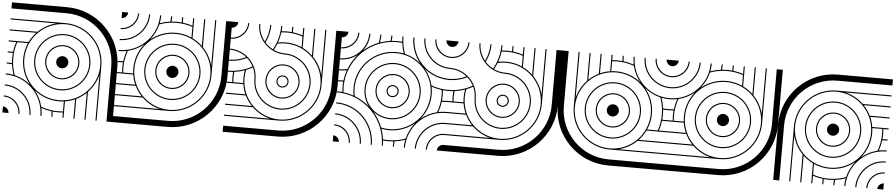

<svg xmlns="http://www.w3.org/2000/svg" viewBox="-50 -1368 8100 1737"><g transform="rotate(5 4000.0 -500.0)"><path d="M0 -55V0H55C55 -30 30 -55 0 -55ZM0 -855V-845H416C353.7 -829.9 297.7 -798.2 253.1 -755H0V-745H243.2C217.9 -718.6 196.7 -688.2 180.6 -655H0V-645H68.6C58.9 -616.2 52 -586.1 48.3 -555H0V-545H47.2C45.7 -530.2 45 -515.2 45 -500C45 -483.1 45.8 -468 47.4 -452.6C31.8 -454.2 16 -455 0 -455V-445C16.4 -445 32.7 -444.1 48.6 -442.4C52.8 -409.7 60.4 -378 71.1 -347.9C44 -353.4 21.7 -355 0 -355V-345C23.3 -345 47.4 -343.1 77.8 -336.2C205.7 -306.3 306.7 -205.8 336.2 -77.8C342 -52.8 345 -26.8 345 0H355C355 -24.3 352.5 -48.1 347.9 -71.1C378 -60.4 409.7 -52.8 442.4 -48.6C444.1 -32.7 445 -16.4 445 0H455C455 -16 454.2 -31.9 452.6 -47.4C468.1 -45.8 484 -45 500 -45C515.2 -45 530.2 -45.7 545 -47.2V0H555V-149.2C586.6 -154.2 616.8 -163.2 645 -175.9V0H655V-180.6C688.2 -196.7 718.6 -217.9 745 -243.2V0H755V-253.1C798.2 -297.7 829.9 -353.7 845 -416V0H855V-500C855 -696 696 -855 500 -855ZM0 -155V-145C80 -145 145 -80 145 0H155C155 -85.6 85.6 -155 0 -155ZM0 -255V-245C135.2 -245 245 -135.2 245 0H255C255 -140.8 140.8 -255 0 -255ZM500 -555C469.6 -555 445 -530.4 445 -500C445 -469.6 469.6 -445 500 -445C530.4 -445 555 -469.6 555 -500C555 -530.4 530.4 -555 500 -555ZM500 -655C414.4 -655 345 -585.6 345 -500C345 -414.4 414.4 -345 500 -345C585.6 -345 655 -414.4 655 -500C655 -585.6 585.6 -655 500 -655ZM500 -645C580 -645 645 -580 645 -500C645 -420 580 -355 500 -355C420 -355 355 -420 355 -500C355 -580 420 -645 500 -645ZM500 -755C359.2 -755 245 -640.8 245 -500C245 -359.2 359.2 -245 500 -245C640.8 -245 755 -359.2 755 -500C755 -640.8 640.8 -755 500 -755ZM500 -745C635.2 -745 745 -635.2 745 -500C745 -364.8 635.2 -255 500 -255C364.8 -255 255 -364.8 255 -500C255 -635.2 364.8 -745 500 -745ZM0 -1000V-945H500C745.6 -945 945 -745.6 945 -500V0H1000V-500C1000 -776 776 -1000 500 -1000ZM273.1 -226.6C334 -175.9 412.5 -145 500 -145C515.2 -145 530.3 -146 545 -147.8V-57.2C530.2 -55.8 515.2 -55 500 -55C482.2 -55 464.7 -56 447.5 -58.1C412 -62.3 377.8 -70.6 345.3 -82.7C332.5 -136.5 307.4 -185.4 273.1 -226.6ZM79.2 -645H175.9C156 -600.7 145 -551.6 145 -500C145 -414.5 175.6 -334.7 227.3 -272.4C186 -306.9 136.7 -332.2 82.7 -345.3C70.6 -377.8 62.3 -412 58.1 -447.5C56 -464.7 55 -481.2 55 -500C55 -550.8 63.5 -599.5 79.2 -645ZM500 -845C690.4 -845 845 -690.4 845 -500C845 -309.6 690.4 -155 500 -155C304.6 -155 155 -313.5 155 -500C155 -690.4 309.6 -845 500 -845Z M1055 -1000H1000V-945C1030 -945 1055 -970 1055 -1000ZM1855 -1000H1845V-584C1829.9 -646.3 1798.2 -702.3 1755 -746.9V-1000H1745V-756.8C1718.6 -782.1 1688.2 -803.3 1655 -819.4V-1000H1645V-931.4C1616.2 -941.1 1586.1 -948 1555 -951.7V-1000H1545V-952.8C1530.2 -954.3 1515.2 -955 1500 -955C1483.1 -955 1468 -954.2 1452.6 -952.6C1454.2 -968.2 1455 -984 1455 -1000H1445C1445 -983.6 1444.1 -967.3 1442.4 -951.4C1409.7 -947.2 1378 -939.6 1347.9 -928.9C1353.4 -956 1355 -978.3 1355 -1000H1345C1345 -976.7 1343.1 -952.6 1336.2 -922.2C1306.3 -794.3 1205.8 -693.3 1077.8 -663.8C1052.8 -658 1026.8 -655 1000 -655V-645C1024.3 -645 1048.1 -647.5 1071.1 -652.1C1060.4 -622 1052.8 -590.3 1048.6 -557.6C1032.7 -555.9 1016.4 -555 1000 -555V-545C1016 -545 1031.9 -545.8 1047.4 -547.4C1045.8 -531.9 1045 -516 1045 -500C1045 -484.8 1045.7 -469.8 1047.2 -455H1000V-445H1149.2C1154.2 -413.4 1163.2 -383.2 1175.9 -355H1000V-345H1180.6C1196.7 -311.8 1217.9 -281.4 1243.2 -255H1000V-245H1253.1C1297.7 -201.8 1353.7 -170.1 1416 -155H1000V-145H1500C1696 -145 1855 -304 1855 -500ZM1155 -1000H1145C1145 -920 1080 -855 1000 -855V-845C1085.6 -845 1155 -914.4 1155 -1000ZM1255 -1000H1245C1245 -864.8 1135.2 -755 1000 -755V-745C1140.8 -745 1255 -859.2 1255 -1000ZM1555 -500C1555 -530.4 1530.4 -555 1500 -555C1469.6 -555 1445 -530.4 1445 -500C1445 -469.6 1469.6 -445 1500 -445C1530.4 -445 1555 -469.6 1555 -500ZM1655 -500C1655 -585.6 1585.6 -655 1500 -655C1414.4 -655 1345 -585.6 1345 -500C1345 -414.4 1414.4 -345 1500 -345C1585.6 -345 1655 -414.4 1655 -500ZM1645 -500C1645 -420 1580 -355 1500 -355C1420 -355 1355 -420 1355 -500C1355 -580 1420 -645 1500 -645C1580 -645 1645 -580 1645 -500ZM1755 -500C1755 -640.8 1640.8 -755 1500 -755C1359.2 -755 1245 -640.8 1245 -500C1245 -359.2 1359.2 -245 1500 -245C1640.8 -245 1755 -359.2 1755 -500ZM1745 -500C1745 -364.8 1635.2 -255 1500 -255C1364.8 -255 1255 -364.8 1255 -500C1255 -635.2 1364.8 -745 1500 -745C1635.2 -745 1745 -635.2 1745 -500ZM2000 -1000H1945V-500C1945 -254.4 1745.6 -55 1500 -55H1000V0H1500C1776 0 2000 -224 2000 -500ZM1226.6 -726.9C1175.9 -666 1145 -587.5 1145 -500C1145 -484.8 1146 -469.7 1147.8 -455H1057.2C1055.8 -469.8 1055 -484.8 1055 -500C1055 -517.8 1056 -535.3 1058.1 -552.5C1062.3 -588 1070.6 -622.2 1082.7 -654.7C1136.5 -667.5 1185.4 -692.6 1226.6 -726.9ZM1645 -920.8V-824.1C1600.7 -844 1551.6 -855 1500 -855C1414.5 -855 1334.7 -824.4 1272.4 -772.7C1306.9 -814 1332.2 -863.3 1345.3 -917.3C1377.8 -929.4 1412 -937.7 1447.5 -941.9C1464.7 -944 1481.2 -945 1500 -945C1550.8 -945 1599.5 -936.5 1645 -920.8ZM1845 -500C1845 -309.6 1690.4 -155 1500 -155C1309.6 -155 1155 -309.6 1155 -500C1155 -695.4 1313.5 -845 1500 -845C1690.4 -845 1845 -690.4 1845 -500Z M2055 -1000H2000V-945C2030 -945 2055 -970 2055 -1000ZM2555 -500C2555 -530.4 2530.4 -555 2500 -555C2469.6 -555 2445 -530.4 2445 -500C2445 -469.6 2469.6 -445 2500 -445C2530.4 -445 2555 -469.6 2555 -500ZM2545 -500C2545 -475.2 2524.8 -455 2500 -455C2475.2 -455 2455 -475.2 2455 -500C2455 -524.8 2475.2 -545 2500 -545C2524.8 -545 2545 -524.8 2545 -500ZM2655 -500C2655 -585.6 2585.6 -655 2500 -655C2414.4 -655 2345 -585.6 2345 -500C2345 -414.4 2414.4 -345 2500 -345C2585.6 -345 2655 -414.4 2655 -500ZM2645 -500C2645 -420 2580 -355 2500 -355C2420 -355 2355 -420 2355 -500C2355 -580 2420 -645 2500 -645C2580 -645 2645 -580 2645 -500ZM2855 -1000H2845V-584C2829.9 -646.3 2798.2 -702.3 2755 -746.9V-1000H2745V-756.8C2718.6 -782.1 2688.2 -803.3 2655 -819.4V-1000H2645V-931.4C2616.2 -941.1 2586.1 -948 2555 -951.7V-1000H2545V-952.8C2530.2 -954.3 2515.2 -955 2500 -955C2484 -955 2468.2 -954.2 2452.6 -952.6C2454.2 -968.1 2455 -984 2455 -1000H2445C2445 -920.8 2424.3 -846.5 2388 -782.1C2360.6 -796.2 2336.2 -815.3 2316 -838.2C2340.9 -886.8 2355 -941.8 2355 -1000H2345C2345 -944.9 2332.1 -892.8 2309 -846.5C2275.2 -888.6 2255 -941.9 2255 -1000H2245C2245 -859.2 2359.2 -745 2500 -745C2635.2 -745 2745 -635.2 2745 -500C2745 -364.8 2635.2 -255 2500 -255C2364.8 -255 2255 -364.8 2255 -500C2255 -640.8 2140.8 -755 2000 -755V-745C2058.1 -745 2111.4 -724.8 2153.5 -691C2107.2 -667.9 2055.1 -655 2000 -655V-645C2058.2 -645 2113.2 -659.1 2161.8 -684C2184.7 -663.8 2203.8 -639.4 2217.9 -612C2153.5 -575.7 2079.2 -555 2000 -555V-545C2016 -545 2031.9 -545.8 2047.4 -547.4C2045.8 -531.9 2045 -516 2045 -500C2045 -484.8 2045.7 -469.8 2047.2 -455H2000V-445H2149.2C2154.2 -413.4 2163.2 -383.2 2175.9 -355H2000V-345H2180.6C2196.7 -311.8 2217.9 -281.4 2243.2 -255H2000V-245H2253.1C2297.7 -201.8 2353.7 -170.1 2416 -155H2000V-145H2500C2696 -145 2855 -304 2855 -500ZM3000 -1000H2945V-500C2945 -254.4 2745.6 -55 2500 -55H2000V0H2500C2776 0 3000 -224 3000 -500ZM2645 -920.8V-824.1C2600.7 -844 2551.6 -855 2500 -855C2475.7 -855 2451.9 -852.5 2428.9 -847.9C2439.6 -878 2447.2 -909.7 2451.4 -942.4C2467.3 -944.1 2483.6 -945 2500 -945C2550.8 -945 2599.5 -936.5 2645 -920.8ZM2845 -500C2845 -309.6 2690.4 -155 2500 -155C2309.6 -155 2155 -309.6 2155 -500C2155 -525.8 2157.8 -551 2163.2 -575.2C2183.7 -583.1 2203.4 -592.4 2222.3 -603C2236.9 -571.7 2245 -536.8 2245 -500C2245 -359.2 2359.2 -245 2500 -245C2640.8 -245 2755 -359.2 2755 -500C2755 -640.8 2640.8 -755 2500 -755C2463.2 -755 2428.3 -763.1 2397 -777.7C2407.6 -796.6 2416.9 -816.3 2424.8 -836.8C2449 -842.2 2474.2 -845 2500 -845C2690.4 -845 2845 -690.4 2845 -500ZM2152.1 -571.1C2147.5 -548.1 2145 -524.3 2145 -500C2145 -484.8 2146 -469.7 2147.8 -455H2057.2C2055.8 -469.8 2055 -484.8 2055 -500C2055 -516.4 2055.9 -532.7 2057.6 -548.6C2090.3 -552.8 2122 -560.4 2152.1 -571.1ZM2155 -1000H2145C2145 -920 2080 -855 2000 -855V-845C2085.6 -845 2155 -914.4 2155 -1000Z M3945 -1000C3945 -970 3970 -945 4000 -945V-1000ZM3000 -945C3030 -945 3055 -970 3055 -1000H3000ZM3000 0H3055C3055 -30 3030 -55 3000 -55ZM3945 0H4000V-55C3970 -55 3945 -30 3945 0ZM3000 -445C3018 -445 3035.3 -444 3052.5 -441.9C3088.9 -437.6 3124 -429 3157.2 -416.4C3282.2 -369.2 3373.6 -270.5 3416.4 -157.2C3429 -124 3437.6 -88.9 3441.9 -52.5C3444 -35.3 3445 -18 3445 0H3455C3455 -16 3454.2 -31.9 3452.6 -47.4C3468.1 -45.8 3484 -45 3500 -45C3516 -45 3531.9 -45.8 3547.4 -47.4C3545.8 -31.9 3545 -16 3545 0H3555C3555 -16 3555.9 -32.7 3557.6 -48.6C3590.3 -52.8 3622 -60.4 3652.1 -71.1C3646.6 -44 3645 -22 3645 0H3655C3655 -23 3656.9 -47.4 3663.8 -77.8C3693.7 -205.7 3794.2 -306.7 3922.2 -336.2C3947.2 -342 3973 -345 4000 -345V-355C3976 -355 3951.9 -352.5 3928.9 -347.9C3939.6 -378 3947.2 -409.7 3951.4 -442.4C3967.3 -444.1 3984 -445 4000 -445V-455C3984 -455 3968.1 -454.2 3952.6 -452.6C3954.2 -468.1 3955 -484 3955 -500C3955 -516 3954.2 -531.9 3952.6 -547.4C3968.1 -545.8 3984 -545 4000 -545V-555C3982 -555 3964.7 -556 3947.5 -558.1C3912 -562.3 3877.8 -570.6 3845.3 -582.7C3832.4 -636.7 3807.1 -686 3772.6 -727.3C3833.5 -676.2 3912 -645 4000 -645V-655C3805 -655 3655 -815 3655 -1000H3645C3645 -915 3675.8 -834.5 3727.9 -772.1C3686.5 -806.9 3637 -832.3 3582.7 -845.3C3570.6 -877.8 3562.3 -912 3558.1 -947.5C3556 -964.7 3555 -982 3555 -1000H3545C3545 -984 3545.8 -968.1 3547.4 -952.6C3531.9 -954.2 3516 -955 3500 -955C3484 -955 3468.1 -954.2 3452.6 -952.6C3454.2 -968.1 3455 -984 3455 -1000H3445C3445 -984 3444.1 -967.3 3442.4 -951.4C3409.7 -947.2 3378 -939.6 3347.9 -928.9C3352.5 -951.9 3355 -976 3355 -1000H3345C3345 -974 3342.2 -949 3336.8 -924.8C3286.4 -905.4 3240.3 -877.3 3200.4 -842.4C3234.6 -885.8 3255 -941 3255 -1000H3245C3245 -865 3135 -755 3000 -755V-745C3059 -745 3114.2 -765.4 3157.6 -799.6C3122.7 -759.7 3094.6 -713.6 3075.2 -663.2C3051 -657.8 3026 -655 3000 -655V-645C3024 -645 3048.1 -647.5 3071.1 -652.1C3060.4 -622 3052.8 -590.3 3048.6 -557.6C3032.7 -555.9 3016 -555 3000 -555V-545C3016 -545 3031.9 -545.8 3047.4 -547.4C3045.8 -531.9 3045 -516 3045 -500C3045 -484 3045.8 -468.1 3047.4 -452.6C3031.9 -454.2 3016 -455 3000 -455ZM3845 -1000C3845 -914 3914 -845 4000 -845V-855C3920 -855 3855 -920 3855 -1000ZM3745 -1000C3745 -859 3859 -745 4000 -745V-755C3865 -755 3755 -865 3755 -1000ZM3000 -845C3086 -845 3155 -914 3155 -1000H3145C3145 -920 3080 -855 3000 -855ZM3000 -145C3080 -145 3145 -80 3145 0H3155C3155 -86 3086 -155 3000 -155ZM3000 -245C3135 -245 3245 -135 3245 0H3255C3255 -141 3141 -255 3000 -255ZM3000 -345C3200 -345 3345 -181 3345 0H3355C3355 -187 3206 -355 3000 -355ZM3845 0H3855C3855 -80 3920 -145 4000 -145V-155C3914 -155 3845 -86 3845 0ZM3745 0H3755C3755 -135 3865 -245 4000 -245V-255C3859 -255 3745 -141 3745 0ZM3455 -500C3455 -524.8 3475.2 -545 3500 -545C3524.8 -545 3545 -524.8 3545 -500C3545 -475.2 3524.8 -455 3500 -455C3475.2 -455 3455 -475.2 3455 -500ZM3445 -500C3445 -469.6 3469.6 -445 3500 -445C3530.4 -445 3555 -469.6 3555 -500C3555 -530.4 3530.4 -555 3500 -555C3469.6 -555 3445 -530.4 3445 -500ZM3355 -500C3355 -580 3420 -645 3500 -645C3580 -645 3645 -580 3645 -500C3645 -420 3580 -355 3500 -355C3420 -355 3355 -420 3355 -500ZM3345 -500C3345 -414.4 3414.4 -345 3500 -345C3585.6 -345 3655 -414.4 3655 -500C3655 -585.6 3585.6 -655 3500 -655C3414.4 -655 3345 -585.6 3345 -500ZM3255 -500C3255 -635.2 3364.8 -745 3500 -745C3635.2 -745 3745 -635.2 3745 -500C3745 -364.8 3635.2 -255 3500 -255C3364.8 -255 3255 -364.8 3255 -500ZM3155 -500C3155 -695.4 3314.5 -845 3500 -845C3526.8 -845 3552.8 -842 3577.8 -836.2C3705.8 -806.7 3806.7 -705.8 3836.2 -577.8C3842 -552.8 3845 -526.8 3845 -500C3845 -304.6 3685.5 -155 3500 -155C3474.2 -155 3449 -157.8 3424.8 -163.2C3405.9 -212.4 3377.9 -258.9 3342.2 -299.7C3385.6 -265.5 3440.4 -245 3500 -245C3640.8 -245 3755 -359.2 3755 -500C3755 -640.8 3640.8 -755 3500 -755C3359.2 -755 3245 -640.8 3245 -500C3245 -440.5 3265.4 -385.8 3299.6 -342.4C3260.4 -376.7 3214.6 -405 3163.2 -424.8C3157.8 -449 3155 -474.2 3155 -500ZM3772.4 -272.3C3823.6 -333.2 3855 -412.1 3855 -500C3855 -524.3 3852.5 -548.1 3847.9 -571.1C3878 -560.4 3909.7 -552.8 3942.4 -548.6C3944.1 -532.7 3945 -516.4 3945 -500C3945 -482.2 3944 -464.7 3941.9 -447.5C3937.7 -412 3929.4 -377.8 3917.3 -345.3C3863.1 -332.4 3813.7 -306.9 3772.4 -272.3ZM3428.9 -152.1C3451.9 -147.5 3475.7 -145 3500 -145C3585.7 -145 3666 -176 3728.5 -228.4C3693.5 -186.9 3667.9 -137.2 3654.7 -82.7C3622.2 -70.6 3588 -62.3 3552.5 -58.1C3535.3 -56 3517.8 -55 3500 -55C3483.6 -55 3467.3 -55.9 3451.4 -57.6C3447.2 -90.3 3439.6 -122 3428.9 -152.1ZM3055 -500C3055 -517.8 3056 -535.3 3058.1 -552.5C3062.4 -588.9 3071 -624 3083.6 -657.2C3128.7 -776.4 3223.6 -871.3 3342.8 -916.4C3376 -929 3411.1 -937.6 3447.5 -941.9C3464.7 -944 3482.2 -945 3500 -945C3516.4 -945 3532.7 -944.1 3548.6 -942.4C3552.8 -909.7 3560.4 -878 3571.1 -847.9C3548.1 -852.5 3524.3 -855 3500 -855C3309.1 -855 3145 -701 3145 -500C3145 -475.7 3147.5 -451.9 3152.1 -428.9C3122 -439.6 3090.3 -447.2 3057.6 -451.4C3055.9 -467.3 3055 -483.6 3055 -500Z M4055 -1000H4000V-945C4030 -945 4055 -970 4055 -1000ZM4555 -500C4555 -530.4 4530.4 -555 4500 -555C4469.6 -555 4445 -530.4 4445 -500C4445 -469.6 4469.6 -445 4500 -445C4530.4 -445 4555 -469.6 4555 -500ZM4545 -500C4545 -475.2 4524.8 -455 4500 -455C4475.2 -455 4455 -475.2 4455 -500C4455 -524.8 4475.2 -545 4500 -545C4524.8 -545 4545 -524.8 4545 -500ZM4655 -500C4655 -585.6 4585.6 -655 4500 -655C4414.4 -655 4345 -585.6 4345 -500C4345 -414.4 4414.4 -345 4500 -345C4585.6 -345 4655 -414.4 4655 -500ZM4645 -500C4645 -420 4580 -355 4500 -355C4420 -355 4355 -420 4355 -500C4355 -580 4420 -645 4500 -645C4580 -645 4645 -580 4645 -500ZM4855 -1000H4845V-584C4829.9 -646.3 4798.2 -702.3 4755 -746.9V-1000H4745V-756.8C4718.6 -782.1 4688.2 -803.3 4655 -819.4V-1000H4645V-931.4C4616.2 -941.1 4586.1 -948 4555 -951.7V-1000H4545V-952.8C4530.2 -954.3 4515.2 -955 4500 -955C4484 -955 4468.2 -954.2 4452.6 -952.6C4454.2 -968.1 4455 -984 4455 -1000H4445C4445 -920.8 4424.3 -846.5 4388 -782.1C4360.6 -796.2 4336.2 -815.3 4316 -838.2C4340.9 -886.8 4355 -941.8 4355 -1000H4345C4345 -944.9 4332.1 -892.8 4309 -846.5C4275.2 -888.6 4255 -941.9 4255 -1000H4245C4245 -859.2 4359.2 -745 4500 -745C4635.2 -745 4745 -635.2 4745 -500C4745 -364.8 4635.2 -255 4500 -255C4364.8 -255 4255 -364.8 4255 -500C4255 -640.8 4140.8 -755 4000 -755V-745C4058.1 -745 4111.4 -724.8 4153.5 -691C4107.2 -667.9 4055.1 -655 4000 -655V-645C4058.2 -645 4113.2 -659.1 4161.8 -684C4184.7 -663.8 4203.8 -639.4 4217.9 -612C4153.5 -575.7 4079.2 -555 4000 -555V-545C4016 -545 4031.9 -545.8 4047.4 -547.4C4045.8 -531.9 4045 -516 4045 -500C4045 -484.8 4045.7 -469.8 4047.2 -455H4000V-445H4149.2C4154.2 -413.4 4163.2 -383.2 4175.9 -355H4000V-345H4180.6C4196.7 -311.8 4217.9 -281.4 4243.2 -255H4000V-245H4253.1C4297.7 -201.8 4353.7 -170.1 4416 -155H4000V-145H4500C4696 -145 4855 -304 4855 -500ZM5000 -1000H4945V-500C4945 -254.4 4745.6 -55 4500 -55H4000V0H4500C4776 0 5000 -224 5000 -500ZM4645 -920.8V-824.1C4600.7 -844 4551.6 -855 4500 -855C4475.7 -855 4451.9 -852.5 4428.9 -847.9C4439.6 -878 4447.2 -909.7 4451.4 -942.4C4467.3 -944.1 4483.6 -945 4500 -945C4550.8 -945 4599.5 -936.5 4645 -920.8ZM4845 -500C4845 -309.6 4690.4 -155 4500 -155C4309.6 -155 4155 -309.6 4155 -500C4155 -525.8 4157.8 -551 4163.2 -575.2C4183.7 -583.1 4203.4 -592.4 4222.3 -603C4236.9 -571.7 4245 -536.8 4245 -500C4245 -359.2 4359.2 -245 4500 -245C4640.8 -245 4755 -359.2 4755 -500C4755 -640.8 4640.8 -755 4500 -755C4463.2 -755 4428.3 -763.1 4397 -777.7C4407.6 -796.6 4416.9 -816.3 4424.8 -836.8C4449 -842.2 4474.2 -845 4500 -845C4690.4 -845 4845 -690.4 4845 -500ZM4152.1 -571.1C4147.5 -548.1 4145 -524.3 4145 -500C4145 -484.8 4146 -469.7 4147.8 -455H4057.2C4055.8 -469.8 4055 -484.8 4055 -500C4055 -516.4 4055.9 -532.7 4057.6 -548.6C4090.3 -552.8 4122 -560.4 4152.1 -571.1ZM4155 -1000H4145C4145 -920 4080 -855 4000 -855V-845C4085.6 -845 4155 -914.4 4155 -1000Z M6000 -945V-1000H5945C5945 -970 5970 -945 6000 -945ZM6000 -145V-155H5584C5646.3 -170.1 5702.3 -201.8 5746.9 -245H6000V-255H5756.8C5782.1 -281.4 5803.3 -311.8 5819.4 -345H6000V-355H5931.4C5941.1 -383.8 5948 -413.9 5951.7 -445H6000V-455H5952.8C5954.3 -469.8 5955 -484.8 5955 -500C5955 -516.9 5954.2 -532 5952.6 -547.4C5968.2 -545.8 5984 -545 6000 -545V-555C5983.6 -555 5967.3 -555.9 5951.4 -557.6C5947.2 -590.3 5939.6 -622 5928.9 -652.1C5956 -646.6 5978.3 -645 6000 -645V-655C5976.7 -655 5952.6 -656.9 5922.2 -663.8C5794.3 -693.7 5693.3 -794.2 5663.8 -922.2C5658 -947.2 5655 -973.2 5655 -1000H5645C5645 -975.7 5647.5 -951.9 5652.1 -928.9C5622 -939.6 5590.3 -947.2 5557.6 -951.4C5555.9 -967.3 5555 -983.6 5555 -1000H5545C5545 -984 5545.8 -968.1 5547.4 -952.6C5531.9 -954.2 5516 -955 5500 -955C5484.8 -955 5469.8 -954.3 5455 -952.8V-1000H5445V-850.8C5413.4 -845.8 5383.2 -836.8 5355 -824.1V-1000H5345V-819.4C5311.8 -803.3 5281.4 -782.1 5255 -756.8V-1000H5245V-746.9C5201.8 -702.3 5170.1 -646.3 5155 -584V-1000H5145V-500C5145 -304 5304 -145 5500 -145ZM6000 -845V-855C5920 -855 5855 -920 5855 -1000H5845C5845 -914.4 5914.4 -845 6000 -845ZM6000 -745V-755C5864.8 -755 5755 -864.8 5755 -1000H5745C5745 -859.2 5859.2 -745 6000 -745ZM5500 -445C5530.4 -445 5555 -469.6 5555 -500C5555 -530.4 5530.4 -555 5500 -555C5469.6 -555 5445 -530.4 5445 -500C5445 -469.6 5469.6 -445 5500 -445ZM5500 -345C5585.6 -345 5655 -414.4 5655 -500C5655 -585.6 5585.6 -655 5500 -655C5414.4 -655 5345 -585.6 5345 -500C5345 -414.4 5414.4 -345 5500 -345ZM5500 -355C5420 -355 5355 -420 5355 -500C5355 -580 5420 -645 5500 -645C5580 -645 5645 -580 5645 -500C5645 -420 5580 -355 5500 -355ZM5500 -245C5640.8 -245 5755 -359.2 5755 -500C5755 -640.8 5640.8 -755 5500 -755C5359.2 -755 5245 -640.8 5245 -500C5245 -359.2 5359.2 -245 5500 -245ZM5500 -255C5364.8 -255 5255 -364.8 5255 -500C5255 -635.2 5364.8 -745 5500 -745C5635.2 -745 5745 -635.2 5745 -500C5745 -364.8 5635.2 -255 5500 -255ZM6000 0V-55H5500C5254.4 -55 5055 -254.4 5055 -500V-1000H5000V-500C5000 -224 5224 0 5500 0ZM5726.9 -773.4C5666 -824.1 5587.5 -855 5500 -855C5484.8 -855 5469.7 -854 5455 -852.2V-942.8C5469.8 -944.2 5484.8 -945 5500 -945C5517.8 -945 5535.3 -944 5552.5 -941.9C5588 -937.7 5622.2 -929.4 5654.7 -917.3C5667.5 -863.5 5692.6 -814.6 5726.9 -773.4ZM5920.8 -355H5824.1C5844 -399.3 5855 -448.4 5855 -500C5855 -585.5 5824.4 -665.3 5772.7 -727.6C5814 -693.1 5863.3 -667.8 5917.3 -654.7C5929.4 -622.2 5937.7 -588 5941.9 -552.5C5944 -535.3 5945 -518.8 5945 -500C5945 -449.2 5936.5 -400.5 5920.8 -355ZM5500 -155C5309.6 -155 5155 -309.6 5155 -500C5155 -690.4 5309.6 -845 5500 -845C5695.4 -845 5845 -686.5 5845 -500C5845 -309.6 5690.4 -155 5500 -155Z M6055 -1000H6000V-945C6030 -945 6055 -970 6055 -1000ZM6855 -1000H6845V-584C6829.9 -646.3 6798.2 -702.3 6755 -746.9V-1000H6745V-756.8C6718.6 -782.1 6688.2 -803.3 6655 -819.4V-1000H6645V-931.4C6616.2 -941.1 6586.1 -948 6555 -951.7V-1000H6545V-952.8C6530.2 -954.3 6515.2 -955 6500 -955C6483.1 -955 6468 -954.2 6452.6 -952.6C6454.2 -968.2 6455 -984 6455 -1000H6445C6445 -983.6 6444.1 -967.3 6442.4 -951.4C6409.7 -947.2 6378 -939.6 6347.9 -928.9C6353.4 -956 6355 -978.3 6355 -1000H6345C6345 -976.7 6343.1 -952.6 6336.2 -922.2C6306.3 -794.3 6205.8 -693.3 6077.8 -663.8C6052.8 -658 6026.8 -655 6000 -655V-645C6024.3 -645 6048.1 -647.5 6071.1 -652.1C6060.4 -622 6052.8 -590.3 6048.6 -557.6C6032.7 -555.9 6016.4 -555 6000 -555V-545C6016 -545 6031.9 -545.8 6047.4 -547.4C6045.8 -531.9 6045 -516 6045 -500C6045 -484.8 6045.7 -469.8 6047.2 -455H6000V-445H6149.2C6154.2 -413.4 6163.2 -383.2 6175.9 -355H6000V-345H6180.6C6196.7 -311.8 6217.9 -281.4 6243.2 -255H6000V-245H6253.1C6297.7 -201.8 6353.7 -170.1 6416 -155H6000V-145H6500C6696 -145 6855 -304 6855 -500ZM6155 -1000H6145C6145 -920 6080 -855 6000 -855V-845C6085.6 -845 6155 -914.4 6155 -1000ZM6255 -1000H6245C6245 -864.8 6135.2 -755 6000 -755V-745C6140.8 -745 6255 -859.2 6255 -1000ZM6555 -500C6555 -530.4 6530.4 -555 6500 -555C6469.6 -555 6445 -530.4 6445 -500C6445 -469.6 6469.6 -445 6500 -445C6530.4 -445 6555 -469.6 6555 -500ZM6655 -500C6655 -585.6 6585.6 -655 6500 -655C6414.4 -655 6345 -585.6 6345 -500C6345 -414.4 6414.4 -345 6500 -345C6585.6 -345 6655 -414.4 6655 -500ZM6645 -500C6645 -420 6580 -355 6500 -355C6420 -355 6355 -420 6355 -500C6355 -580 6420 -645 6500 -645C6580 -645 6645 -580 6645 -500ZM6755 -500C6755 -640.8 6640.8 -755 6500 -755C6359.2 -755 6245 -640.8 6245 -500C6245 -359.2 6359.2 -245 6500 -245C6640.8 -245 6755 -359.2 6755 -500ZM6745 -500C6745 -364.8 6635.2 -255 6500 -255C6364.8 -255 6255 -364.8 6255 -500C6255 -635.2 6364.8 -745 6500 -745C6635.2 -745 6745 -635.2 6745 -500ZM7000 -1000H6945V-500C6945 -254.4 6745.6 -55 6500 -55H6000V0H6500C6776 0 7000 -224 7000 -500ZM6226.6 -726.9C6175.9 -666 6145 -587.5 6145 -500C6145 -484.8 6146 -469.7 6147.8 -455H6057.2C6055.8 -469.8 6055 -484.8 6055 -500C6055 -517.8 6056 -535.3 6058.1 -552.5C6062.3 -588 6070.6 -622.2 6082.7 -654.7C6136.5 -667.5 6185.4 -692.6 6226.6 -726.9ZM6645 -920.8V-824.1C6600.7 -844 6551.6 -855 6500 -855C6414.5 -855 6334.7 -824.4 6272.4 -772.7C6306.9 -814 6332.2 -863.3 6345.3 -917.3C6377.8 -929.4 6412 -937.7 6447.5 -941.9C6464.7 -944 6481.2 -945 6500 -945C6550.8 -945 6599.5 -936.5 6645 -920.8ZM6845 -500C6845 -309.6 6690.4 -155 6500 -155C6309.6 -155 6155 -309.6 6155 -500C6155 -695.4 6313.5 -845 6500 -845C6690.4 -845 6845 -690.4 6845 -500Z M7945 0H8000V-55C7970 -55 7945 -30 7945 0ZM7145 0H7155V-416C7170.1 -353.7 7201.8 -297.7 7245 -253.1V0H7255V-243.2C7281.4 -217.9 7311.8 -196.7 7345 -180.6V0H7355V-68.6C7383.8 -58.9 7413.9 -52 7445 -48.3V0H7455V-47.2C7469.8 -45.7 7484.8 -45 7500 -45C7516.9 -45 7532 -45.8 7547.4 -47.4C7545.8 -31.8 7545 -16 7545 0H7555C7555 -16.4 7555.9 -32.7 7557.6 -48.6C7590.3 -52.8 7622 -60.4 7652.1 -71.1C7646.6 -44 7645 -21.7 7645 0H7655C7655 -23.3 7656.9 -47.4 7663.8 -77.8C7693.7 -205.7 7794.2 -306.7 7922.2 -336.2C7947.2 -342 7973.2 -345 8000 -345V-355C7975.7 -355 7951.9 -352.5 7928.9 -347.9C7939.6 -378 7947.2 -409.7 7951.4 -442.4C7967.3 -444.1 7983.6 -445 8000 -445V-455C7984 -455 7968.1 -454.2 7952.6 -452.6C7954.2 -468.1 7955 -484 7955 -500C7955 -515.2 7954.3 -530.2 7952.8 -545H8000V-555H7850.8C7845.8 -586.6 7836.8 -616.8 7824.1 -645H8000V-655H7819.4C7803.3 -688.2 7782.1 -718.6 7756.8 -745H8000V-755H7746.9C7702.3 -798.2 7646.3 -829.9 7584 -845H8000V-855H7500C7304 -855 7145 -696 7145 -500ZM7845 0H7855C7855 -80 7920 -145 8000 -145V-155C7914.4 -155 7845 -85.6 7845 0ZM7745 0H7755C7755 -135.2 7864.8 -245 8000 -245V-255C7859.2 -255 7745 -140.8 7745 0ZM7445 -500C7445 -469.6 7469.6 -445 7500 -445C7530.4 -445 7555 -469.6 7555 -500C7555 -530.4 7530.4 -555 7500 -555C7469.6 -555 7445 -530.4 7445 -500ZM7345 -500C7345 -414.4 7414.4 -345 7500 -345C7585.6 -345 7655 -414.4 7655 -500C7655 -585.6 7585.6 -655 7500 -655C7414.4 -655 7345 -585.6 7345 -500ZM7355 -500C7355 -580 7420 -645 7500 -645C7580 -645 7645 -580 7645 -500C7645 -420 7580 -355 7500 -355C7420 -355 7355 -420 7355 -500ZM7245 -500C7245 -359.2 7359.2 -245 7500 -245C7640.8 -245 7755 -359.2 7755 -500C7755 -640.8 7640.8 -755 7500 -755C7359.2 -755 7245 -640.8 7245 -500ZM7255 -500C7255 -635.2 7364.8 -745 7500 -745C7635.2 -745 7745 -635.2 7745 -500C7745 -364.8 7635.2 -255 7500 -255C7364.8 -255 7255 -364.8 7255 -500ZM7000 0H7055V-500C7055 -745.6 7254.4 -945 7500 -945H8000V-1000H7500C7224 -1000 7000 -776 7000 -500ZM7773.4 -273.1C7824.1 -334 7855 -412.5 7855 -500C7855 -515.2 7854 -530.3 7852.2 -545H7942.8C7944.2 -530.2 7945 -515.2 7945 -500C7945 -482.2 7944 -464.7 7941.9 -447.5C7937.7 -412 7929.4 -377.8 7917.3 -345.3C7863.5 -332.5 7814.6 -307.4 7773.4 -273.1ZM7355 -79.2V-175.9C7399.3 -156 7448.4 -145 7500 -145C7585.5 -145 7665.3 -175.6 7727.6 -227.3C7693.1 -186 7667.8 -136.7 7654.7 -82.7C7622.2 -70.6 7588 -62.3 7552.5 -58.1C7535.3 -56 7518.8 -55 7500 -55C7449.2 -55 7400.5 -63.5 7355 -79.2ZM7155 -500C7155 -690.4 7309.6 -845 7500 -845C7690.4 -845 7845 -690.4 7845 -500C7845 -304.6 7686.5 -155 7500 -155C7309.6 -155 7155 -309.6 7155 -500Z"/></g></svg>

Font: GlukFramesM7
Style: Medium
Weight: 500
Monospace: yes
Designer: gluk
Foundry: gluk
Version: Version 1.01